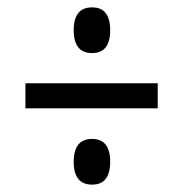

<svg xmlns="http://www.w3.org/2000/svg" viewBox="-20 -613 459 521"><path d="M279 -531Q279 -593 230 -593Q180 -593 180 -531Q180 -469 230 -469Q279 -469 279 -531ZM408 -319V-387H49V-319ZM279 -174Q279 -236 230 -236Q180 -236 180 -174Q180 -112 230 -112Q279 -112 279 -174Z"/></svg>

Font: Noto Sans Display Condensed
Style: Italic
Weight: 400
Width: 3
Designer: Monotype Design team
Foundry: Monotype Imaging Inc.
Version: 1.000